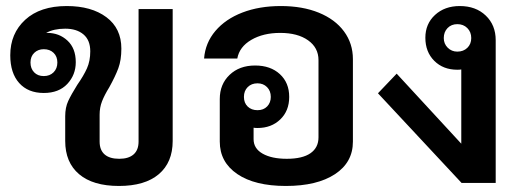

<svg xmlns="http://www.w3.org/2000/svg" viewBox="-20 -606 1729 636"><path d="M552 -576V-139Q552 -68 506 -29Q460 10 374 10Q288 10 242 -29Q196 -68 196 -139V-221Q196 -250 206 -271.5Q216 -293 236 -325Q257 -355 268 -379.5Q279 -404 279 -436Q279 -473 256.5 -492Q234 -511 196 -511Q158 -511 133 -497H137Q176 -497 203.5 -471.5Q231 -446 231 -400Q231 -358 203 -328Q175 -298 125 -298Q73 -298 43.5 -331Q14 -364 14 -423Q14 -495 63.5 -540.5Q113 -586 201 -586Q283 -586 332.5 -549Q382 -512 382 -445Q382 -407 372 -380Q362 -353 342 -317Q326 -291 318 -270.5Q310 -250 310 -226V-137Q310 -109 326.5 -94.5Q343 -80 375 -80Q406 -80 422.5 -94.5Q439 -109 439 -137V-576ZM125 -443Q106 -443 93.5 -431Q81 -419 81 -399Q81 -379 93 -366.5Q105 -354 125 -354Q145 -354 157.5 -366.5Q170 -379 170 -399Q170 -419 157.5 -431Q145 -443 125 -443Z M1149 -410V-137Q1149 -68 1089.5 -29Q1030 10 927 10Q824 10 766 -29.5Q708 -69 708 -137V-278Q708 -327 740.5 -358Q773 -389 825 -389Q876 -389 907 -360.5Q938 -332 938 -285Q938 -239 908.5 -210.5Q879 -182 833 -182Q824 -182 820 -183V-145Q820 -114 850 -97Q880 -80 930 -80Q982 -80 1008.5 -98.5Q1035 -117 1035 -151V-407Q1035 -448 1000.5 -472.5Q966 -497 908 -497Q852 -497 812.5 -474Q773 -451 766 -412H656Q660 -464 693.5 -503.5Q727 -543 783 -564.5Q839 -586 910 -586Q982 -586 1036 -564Q1090 -542 1119.5 -502Q1149 -462 1149 -410ZM788 -285Q788 -265 800.5 -253Q813 -241 833 -241Q853 -241 865 -253.5Q877 -266 877 -285Q877 -305 864.5 -317.5Q852 -330 833 -330Q813 -330 800.5 -317.5Q788 -305 788 -285Z M1622 -473V0H1509L1232 -297L1294 -362L1508 -130V-376Q1504 -375 1495 -375Q1448 -375 1418.5 -404.5Q1389 -434 1389 -481Q1389 -527 1421 -556.5Q1453 -586 1503 -586Q1556 -586 1589 -554.5Q1622 -523 1622 -473ZM1541 -480Q1541 -500 1528 -513Q1515 -526 1495 -526Q1475 -526 1462.5 -513Q1450 -500 1450 -480Q1450 -461 1463 -448Q1476 -435 1495 -435Q1515 -435 1528 -447.5Q1541 -460 1541 -480Z"/></svg>

Font: Sarabun SemiBold
Style: Regular
Weight: 600
Designer: Suppakit Chalermlarp | Katatrad Co.,Ltd.
Foundry: Cadson Demak Co.,Ltd.
Version: Version 1.000; ttfautohint (v1.6)